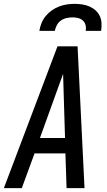

<svg xmlns="http://www.w3.org/2000/svg" viewBox="-35 -975 555 995"><path d="M-15 0 263 -735H367L403 0H310L304 -180H144L78 0ZM302 -260 295 -490Q294 -516 293.5 -541.5Q293 -567 292 -592Q283 -567 273.5 -541.5Q264 -516 255 -490L172 -260ZM169 -815Q172 -835 180 -855Q188 -875 202 -892Q216 -909 234 -921.5Q252 -934 271.5 -941.5Q291 -949 311.5 -952Q332 -955 352 -955Q372 -955 391.5 -952Q411 -949 428.5 -941.5Q446 -934 460 -921.5Q474 -909 482 -892Q490 -875 491 -855Q492 -835 489 -815H409Q412 -830 408.5 -844.5Q405 -859 394.5 -868.5Q384 -878 370 -881.5Q356 -885 341 -885Q326 -885 310 -881.5Q294 -878 280.5 -868.5Q267 -859 259.5 -844.5Q252 -830 249 -815Z"/></svg>

Font: Iosevka Medium Oblique
Style: Regular
Weight: 500
Italic angle: -9°
Monospace: yes
Designer: Belleve Invis
Foundry: Belleve Invis
Version: Version 32.5.0; ttfautohint (v1.8.4)